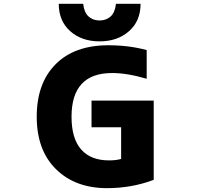

<svg xmlns="http://www.w3.org/2000/svg" viewBox="-20 -981 1040 1013"><path d="M290 -960.9H418.9Q423.8 -915 447.3 -894Q470.7 -873 505.4 -873Q540 -873 563.5 -894Q586.9 -915 591.8 -960.9H721.7Q721.7 -870.1 660.6 -816.4Q599.6 -762.7 505.4 -762.7Q411.1 -762.7 350.6 -816.4Q290 -870.1 290 -960.9ZM551.8 -742.2Q660.2 -742.2 753.9 -716.8V-565.4Q651.4 -595.7 571.3 -595.7Q357.4 -595.7 357.4 -365.2Q357.4 -250 408.2 -192.4Q459 -134.8 554.7 -134.8Q594.7 -134.8 619.1 -142.6V-309.6H462.9V-450.2H791V-32.2Q674.8 11.7 544.9 11.7Q377 11.7 275.4 -88.4Q173.8 -188.5 173.8 -365.2Q173.8 -542 273.4 -642.1Q373 -742.2 551.8 -742.2Z"/></svg>

Font: GenEi Gothic M Heavy
Style: Regular
Weight: 800
Designer: o_tamon (Modified); [Source Han Sans]
Ryoko NISHIZUKA  (kana & ideographs); Paul D. Hunt (Latin, Greek & Cyrillic); Wenl
Version: Version 1.1a;Original Version 1.004